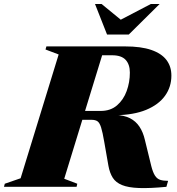

<svg xmlns="http://www.w3.org/2000/svg" viewBox="-71 -938 890 964"><path d="M434.5 -381Q484 -381 516.5 -409Q549 -437 565 -481Q581 -525 581 -573.5Q581 -614.5 559.8 -637.5Q538.5 -660.5 492 -660.5H271.5L334 -705H556.5Q637.5 -705 688.8 -687.2Q740 -669.5 764.8 -636.8Q789.5 -604 789.5 -558.5Q789.5 -501.5 757.5 -457Q725.5 -412.5 662.8 -386.5Q600 -360.5 507.5 -359.5V-361Q552 -359.5 581.5 -344.5Q611 -329.5 629.2 -302Q647.5 -274.5 656.5 -235.5L688.5 -104.5Q696.5 -73 706.8 -56.8Q717 -40.5 733 -35.2Q749 -30 773 -30L764.5 0Q681 8 627 6Q573 4 541.8 -8.8Q510.5 -21.5 495.2 -45.5Q480 -69.5 473.5 -105L452.5 -225Q444 -275 436.5 -298.5Q429 -322 418.2 -329.2Q407.5 -336.5 388 -336.5H211.5L181.5 -381ZM251.5 -40.5 317 -15.5 313.5 0H-51L-47 -15.5L32.5 -43L223.5 -664.5L157.5 -689.5L162 -705H455.5ZM730.5 -918 575.5 -764.5H466.5L406 -918H439L555 -823H504.5L686.5 -918Z"/></svg>

Font: Newsreader 60pt ExtraBold
Style: Italic
Weight: 800
Italic angle: -17°
Designer: Hugues Gentile
Foundry: Production Type
Version: Version 1.003